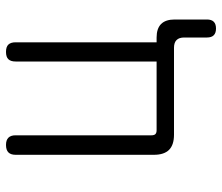

<svg xmlns="http://www.w3.org/2000/svg" viewBox="-70 -530 740 640"><g transform="rotate(-90 300.0 -210.0)"><path d="M555 110Q555 125 547.5 132.5Q540 140 525 140Q510 140 502.5 132.5Q495 125 495 110V34Q495 17 486.5 8.5Q478 0 461 0H171Q137 0 120.5 -16.5Q104 -33 104 -67V-528Q104 -544 112 -552Q120 -560 137 -560Q153 -560 161 -552Q169 -544 169 -528V-75Q169 -66 173 -62Q177 -58 186 -58H415V-528Q415 -544 422.5 -552Q430 -560 447 -560Q464 -560 471.5 -552Q479 -544 479 -528V-58H495Q525 -58 540 -43Q555 -28 555 2Z"/></g></svg>

Font: Maple Mono NL ExtraLight
Style: Regular
Weight: 275
Monospace: yes
Designer: subframe7536
Version: Version 7.000